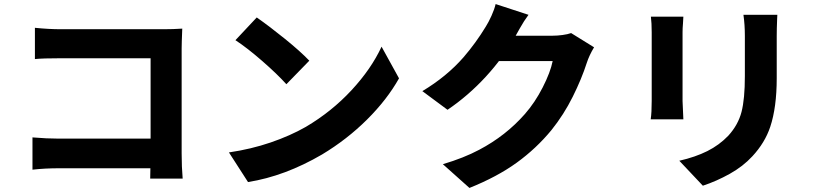

<svg xmlns="http://www.w3.org/2000/svg" viewBox="-20 -854 4040 946"><path d="M280 -710H787Q833 -710 878 -713Q875 -641 875 -616V-98Q875 -32 880 26H720Q722 -44 722 -81V-567H280Q191 -567 152 -563V-717Q220 -710 280 -710ZM268 -171H810V-25H273Q201 -25 140 -18V-177Q212 -171 268 -171Z M1504 -555 1391 -439Q1346 -489 1272 -553.5Q1198 -618 1140 -656L1245 -768Q1308 -724 1384 -662.5Q1460 -601 1504 -555ZM1487 -229Q1614 -304 1711.5 -409Q1809 -514 1860 -624L1946 -468Q1887 -363 1788.5 -265Q1690 -167 1567 -93Q1384 14 1202 43L1108 -103Q1217 -119 1313.5 -152Q1410 -185 1487 -229Z M2871 -544Q2846 -466 2802 -377.5Q2758 -289 2697 -213Q2622 -122 2526 -52.5Q2430 17 2293 72L2162 -45Q2266 -76 2341 -116Q2472 -185 2566 -292Q2616 -349 2654 -423.5Q2692 -498 2703 -553H2375L2425 -678H2603H2665H2701Q2726 -678 2751.5 -681.5Q2777 -685 2794 -691L2907 -621Q2883 -581 2871 -544ZM2518 -673Q2459 -569 2373.5 -476Q2288 -383 2185 -313L2061 -405Q2181 -477 2264 -572Q2325 -643 2373 -722Q2387 -744 2401.5 -776Q2416 -808 2422 -834L2584 -781Q2561 -750 2541 -714Q2521 -678 2518 -673Z M3809 -760Q3807 -712 3807 -677V-469Q3807 -325 3775 -229Q3749 -151 3687 -84Q3641 -34 3575.5 2.5Q3510 39 3443 61L3327 -62Q3406 -80 3465 -109.5Q3524 -139 3569 -186Q3617 -239 3633.5 -302.5Q3650 -366 3650 -479V-677Q3650 -732 3643 -781H3810ZM3345 -737Q3343 -715 3343 -695V-658V-599V-530V-460V-398V-356Q3343 -345 3345 -311L3347 -266H3186Q3191 -298 3191 -357V-399V-461V-531V-599V-658V-695Q3191 -740 3187 -772H3347Z"/></svg>

Font: Merged Yaku Han JP ExtraBold
Style: Regular
Weight: 800
Designer: Ryoko NISHIZUKA 西塚涼子 (kana, bopomofo & ideographs); Paul D. Hunt (Latin, Greek & Cyrillic); Sandoll Communications 산돌커뮤니
Foundry: Adobe
Version: Version 2.004